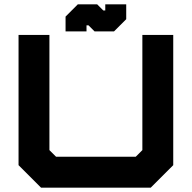

<svg xmlns="http://www.w3.org/2000/svg" viewBox="-20 -860 879 880"><path d="M168 0 65 -103V-700H206.5V-172L237 -141.5H602L632.5 -172V-700H774V-103L671 0ZM280.5 -716V-784L336.5 -840H425.5L453.5 -812H462.5V-840H558.5V-772L502.5 -716H413.5L385.5 -744H376.5V-716Z"/></svg>

Font: Tourney Expanded Black
Style: Regular
Weight: 900
Width: 7
Designer: Tyler Finck
Foundry: Etcetera Type Co
Version: Version 1.010; ttfautohint (v1.8.3)